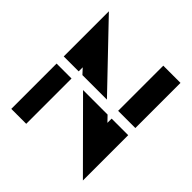

<svg xmlns="http://www.w3.org/2000/svg" viewBox="-87 -638 836 836"><g transform="rotate(-45 330.5 -220.5)"><path d="M631 -441 353 -175V-326L378 -349H353V-441ZM309 0H30L309 -278V-127L283 -102H309ZM309 -441V-349H30V-441ZM631 -106V0H353V-106Z"/></g></svg>

Font: Wallpoet
Style: Regular
Weight: 400
Designer: Lars Berggren
Foundry: Lars Berggren
Version: Version 1.000